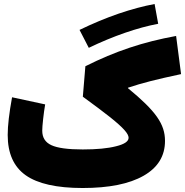

<svg xmlns="http://www.w3.org/2000/svg" viewBox="-20 -943 928 963"><path d="M755.4 -922.9C699.7 -912.6 639.6 -896.5 574.7 -874.5C509.8 -852.1 444.3 -824.7 378.9 -793L425.3 -703.1C547.9 -762.2 669.4 -804.2 773.4 -823.7ZM40.5 -455.1C25.9 -375.5 18.6 -312.5 18.6 -266.1C18.6 -173.8 48.8 -106.4 108.9 -64C168.9 -21.5 264.2 0 394.5 0C526.4 0 628.4 -20.5 700.2 -61.5C772 -102.5 807.6 -160.6 807.6 -236.3C807.6 -320.3 762.2 -385.3 622.1 -500.5L621.6 -502.9C656.7 -514.6 694.3 -525.9 734.9 -536.1C774.9 -546.4 826.2 -558.1 888.2 -571.3L863.3 -762.7C697.3 -732.4 558.1 -686 408.2 -610.8L395.5 -458C453.6 -415.5 499.5 -381.3 533.2 -354.5C599.6 -301.3 625 -272 625 -252C625 -233.9 604 -219.7 562.5 -209.5C521 -198.7 464.8 -193.4 395 -193.4C320.3 -193.4 268.1 -200.7 237.8 -214.8C207 -229 191.9 -252.9 191.9 -287.6C191.9 -299.8 193.4 -319.3 196.3 -345.7C199.2 -372.1 202.6 -396.5 206.5 -419.4Z"/></svg>

Font: Estedad Black
Style: Regular
Weight: 900
Designer: Amin Abedi
Version: Version 7.3